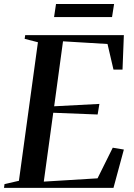

<svg xmlns="http://www.w3.org/2000/svg" viewBox="-36 -914 651 934"><path d="M-16.5 0 -14 -18.5 56 -34.5 148.5 -708.5 84 -725 86.5 -743H566.5L560 -575.5H516L487 -700L270.5 -713L227.5 -397L447.5 -408.5L439 -357L223 -365.5L177 -30.5L438.5 -46.5L512.5 -195.5L566.5 -186.5L516 0ZM236.5 -894.5H519L509 -831H227Z"/></svg>

Font: Merriweather 144pt Medium
Style: Italic
Weight: 500
Italic angle: -7.8°
Version: Version 2.101